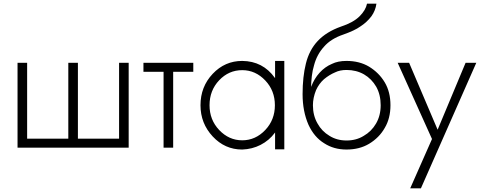

<svg xmlns="http://www.w3.org/2000/svg" viewBox="-20 -800 2610 1040"><path d="M677 0V-460H625V-49H402V-460H350V-49H127V-460H75V0Z M757 -460V-411H1027V-460ZM866 -446V0H918V-446Z M1469 -81 1470 -83V9H1520V-470H1470V-377L1469 -378Q1404 -469 1292 -470Q1198 -470 1132 -400Q1066 -330 1066 -230Q1066 -132 1132 -61Q1198 10 1292 10Q1346 8 1391 -15Q1438 -39 1469 -81ZM1417 -96Q1364 -40 1292 -40Q1220 -40 1167 -96Q1115 -151 1115 -230Q1115 -310 1167 -365Q1219 -420 1292 -420Q1364 -420 1417 -364Q1469 -309 1469 -230Q1469 -151 1417 -96Z M1857 -470V-421Q1910 -421 1952 -397Q1993 -373 2018 -330Q2042 -287 2042 -230Q2042 -174 2017 -131Q1992 -88 1950 -64Q1910 -39 1857 -39Q1805 -39 1765 -64Q1723 -89 1700 -131Q1675 -174 1675 -230L1619 -290Q1619 -197 1651 -124Q1682 -57 1736 -24Q1788 10 1857 10Q1927 10 1979 -21Q2034 -54 2064 -107Q2095 -159 2095 -230Q2095 -302 2064 -354Q2033 -406 1979 -439Q1927 -470 1857 -470ZM1649 -230H1675Q1675 -270 1692 -312Q1708 -347 1735 -371Q1764 -395 1795 -408Q1821 -421 1857 -421V-470Q1810 -470 1778 -454Q1740 -438 1711 -406Q1682 -374 1666 -331Q1649 -280 1649 -230ZM1619 -290 1665 -234V-316Q1665 -394 1681 -446Q1696 -504 1735 -547Q1772 -590 1840 -613Q1902 -635 1931 -656Q1967 -679 1992 -712Q2014 -743 2019 -780H1968Q1961 -745 1928 -712Q1894 -678 1827 -656Q1748 -628 1701 -578Q1655 -529 1637 -456Q1619 -384 1619 -290Z M2134 -460 2320 -47 2202 220H2260L2560 -460H2502L2339 -70L2363 -68L2196 -460Z"/></svg>

Font: NM-font
Style: Light
Weight: 500
Designer: ""
Foundry: ""
Version: ""